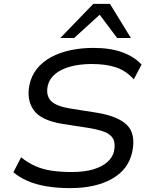

<svg xmlns="http://www.w3.org/2000/svg" viewBox="-20 -961 775 990"><path d="M341 9Q278 9 222 0Q166 -9 122.5 -28Q79 -47 49 -73L89 -150Q123 -122 162.5 -104.5Q202 -87 249 -80.5Q296 -74 350 -74Q414 -74 460 -87.5Q506 -101 533.5 -125.5Q561 -150 568 -181Q576 -223 563 -246Q550 -269 518.5 -281Q487 -293 439 -301L303 -322Q191 -340 153.5 -393.5Q116 -447 132 -524Q142 -571 170.5 -606.5Q199 -642 243 -666Q287 -690 342.5 -702Q398 -714 462 -714Q549 -714 610.5 -691.5Q672 -669 710 -628L670 -552Q630 -596 578.5 -613.5Q527 -631 453 -631Q393 -631 344 -618Q295 -605 264.5 -579.5Q234 -554 226 -518Q216 -469 242.5 -441Q269 -413 345 -401L478 -380Q589 -362 635 -316Q681 -270 662 -178Q652 -132 626 -97.5Q600 -63 557.5 -39Q515 -15 461 -3Q407 9 341 9ZM291 -765 461 -941H547L655 -765H584L494 -885L362 -765Z"/></svg>

Font: Nunito Sans 7pt SemiExpanded
Style: Italic
Weight: 400
Width: 6
Italic angle: -9°
Designer: Vernon Adams
Foundry: Vernon Adams
Version: Version 3.101;gftools[0.9.27]